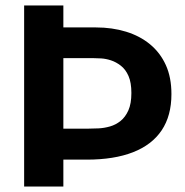

<svg xmlns="http://www.w3.org/2000/svg" viewBox="-20 -680 674 700"><path d="M169 -98V-211H303Q319 -211 339.5 -212Q360 -213 381 -219Q402 -225 419.5 -239Q437 -253 448 -277.5Q459 -302 459 -341Q459 -379 448.5 -403Q438 -427 420.5 -440.5Q403 -454 384.5 -460Q366 -466 349 -467Q332 -468 321 -468H169V-580H330Q389 -580 439.5 -564.5Q490 -549 527 -518.5Q564 -488 584.5 -443Q605 -398 605 -337Q605 -258 569.5 -205Q534 -152 465 -125Q396 -98 296 -98ZM68 0V-660H211V0Z"/></svg>

Font: Bricolage Grotesque 18pt
Style: Bold
Weight: 700
Designer: Mathieu Triay
Foundry: Atelier Triay
Version: Version 1.000;gftools[0.9.30]